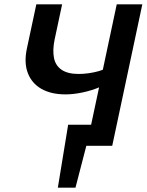

<svg xmlns="http://www.w3.org/2000/svg" viewBox="-20 -678 684 893"><path d="M249 195 297 -98H407L331 195ZM324 0 297 -98H424L404 0ZM383 0 523 -658H642L502 0ZM285 -239Q218 -239 173 -264.5Q128 -290 109.5 -338Q91 -386 105 -452L149 -658H269L234 -494Q224 -445 231 -409Q238 -373 266.5 -353.5Q295 -334 346 -334Q368 -334 393 -337.5Q418 -341 440.5 -347.5Q463 -354 475 -362L519 -317Q489 -292 448 -274.5Q407 -257 364 -248Q321 -239 285 -239Z"/></svg>

Font: Ysabeau Office
Style: Bold Italic
Weight: 700
Italic angle: -12°
Designer: Christian Thalmann (Catharsis Fonts)
Version: Version 2.001;gftools[0.9.30]; featfreeze: tnum,lnum,ss02